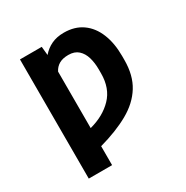

<svg xmlns="http://www.w3.org/2000/svg" viewBox="-171 -697 1014 1045"><g transform="rotate(-30 335.5 -175.0)"><path d="M232.4 -491.7Q256.8 -520.5 290.5 -536.6Q324.2 -552.7 369.1 -552.7Q437.5 -552.7 484.9 -519Q532.2 -485.4 556.6 -425Q581.1 -364.7 581.1 -284.7V-259.3Q581.1 -163.1 540.5 -97.9Q500 -32.7 423.1 10.5Q346.2 53.7 236.8 84V203.1H90.3V-545.9H227.1ZM236.8 -29.8Q325.7 -53.2 380.1 -109.6Q434.6 -166 434.6 -259.3V-284.7Q434.6 -325.7 424.6 -359.9Q414.6 -394 391.6 -414.8Q368.7 -435.5 330.1 -435.5Q294.4 -435.5 271.7 -422.4Q249 -409.2 236.8 -384.8Z"/></g></svg>

Font: Inter-Bold
Style: Bold
Weight: 700
Designer: Rasmus Andersson
Foundry: rsms
Version: Version 4.000;git-a52131595